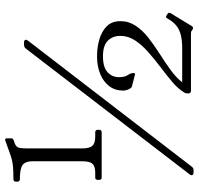

<svg xmlns="http://www.w3.org/2000/svg" viewBox="-33 -727 770 744"><g transform="rotate(-90 352.0 -355.0)"><path d="M57 10Q45 10 45 2Q45 -1 49 -6L535 -639Q541 -647 551 -647H558Q570 -647 570 -640Q570 -636 566 -631L79 2Q76 6 73 8Q70 10 65 10ZM149 -419Q149 -393 159 -382Q169 -371 194 -371H211Q221 -371 221 -361V-356Q221 -346 211 -346H36Q27 -346 27 -356V-361Q27 -371 36 -371H55Q80 -371 89.5 -382Q99 -393 99 -419V-615Q99 -642 84.5 -652.5Q70 -663 30 -663Q20 -663 20 -673V-678Q20 -688 30 -688Q59 -688 76.5 -689.5Q94 -691 107 -694.5Q120 -698 136 -704Q152 -710 178 -719Q183 -721 185.5 -719.5Q188 -718 188 -713V-696Q188 -691 185.5 -689.5Q183 -688 178 -686L171 -684Q158 -679 153.5 -671.5Q149 -664 149 -635ZM668 -92Q678 -87 673 -79L623 3Q620 8 615 8Q611 8 605 3Q603 1 600 0.5Q597 0 593 0H373Q362 0 362 -10V-14Q362 -21 365 -25Q379 -49 405.5 -71.5Q432 -94 462.5 -117Q493 -140 521 -164.5Q549 -189 567 -216Q585 -243 585 -274Q585 -303 566.5 -322Q548 -341 506 -341Q463 -341 444 -323Q425 -305 425 -280Q425 -256 433 -245Q441 -234 441 -223Q441 -216 435 -217L396 -227Q388 -228 385 -231Q382 -234 379 -239Q373 -252 373 -263Q373 -294 390 -316.5Q407 -339 437 -351.5Q467 -364 506 -364Q542 -364 573 -354.5Q604 -345 623 -325.5Q642 -306 642 -273Q642 -241 624 -214Q606 -187 577 -164.5Q548 -142 515 -121Q482 -100 453 -79Q424 -58 405 -34H536Q566 -34 587 -39Q608 -44 623 -55.5Q638 -67 650 -87L654 -94Q657 -99 665 -94Z"/></g></svg>

Font: Young Serif Light
Style: Regular
Weight: 300
Designer: Bastien Sozeau
Foundry: NBR — Bastien Sozeau
Version: Version 5.001